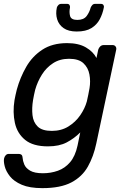

<svg xmlns="http://www.w3.org/2000/svg" viewBox="-39 -753 654 993"><path d="M180 220Q114 220 73.5 202.5Q33 185 12.5 159Q-8 133 -14.5 107.5Q-21 82 -18 67Q-16 57 -9.5 50Q-3 43 6 43H58Q66 43 71.5 47Q77 51 78 64Q79 79 86.5 97.5Q94 116 116.5 129.5Q139 143 183 143Q224 143 260.5 130Q297 117 323.5 86Q350 55 362 0L376 -68Q345 -37 306 -16.5Q267 4 209 4Q132 4 91 -29.5Q50 -63 38 -117.5Q26 -172 36 -235Q39 -250 41.5 -262.5Q44 -275 48 -290Q65 -352 96.5 -407Q128 -462 180 -496Q232 -530 308 -530Q367 -530 405 -508Q443 -486 460 -453L469 -496Q472 -506 479.5 -513Q487 -520 498 -520H543Q553 -520 558.5 -513Q564 -506 562 -496L459 -11Q445 56 415.5 108.5Q386 161 330 190.5Q274 220 180 220ZM229 -76Q278 -76 315 -99Q352 -122 376 -157Q400 -192 410 -228Q413 -242 417.5 -262.5Q422 -283 424 -297Q430 -333 423.5 -368Q417 -403 392.5 -426Q368 -449 318 -449Q271 -449 236 -426.5Q201 -404 178 -367.5Q155 -331 143 -289Q140 -275 137 -262.5Q134 -250 132 -236Q125 -194 129 -157.5Q133 -121 156 -98.5Q179 -76 229 -76ZM358 -590Q315 -590 290 -607.5Q265 -625 256.5 -653.5Q248 -682 255 -714Q257 -721 263 -727Q269 -733 278 -733H308Q317 -733 320.5 -727Q324 -721 323 -714Q318 -690 323.5 -670Q329 -650 361 -650Q394 -650 409 -670Q424 -690 430 -714Q433 -721 438.5 -727Q444 -733 453 -733H483Q492 -733 496 -727Q500 -721 498 -714Q492 -682 477 -653.5Q462 -625 433.5 -607.5Q405 -590 358 -590Z"/></svg>

Font: Lubike
Style: Italic
Weight: 400
Italic angle: -12°
Foundry: Honoka55
Version: Version 1.000;July 22, 2022;FontCreator 14.0.0.2862 64-bit